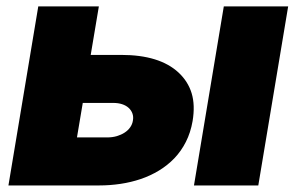

<svg xmlns="http://www.w3.org/2000/svg" viewBox="-20 -565 902 585"><path d="M5.7 0 96.6 -545.5H281.2L256.4 -397.7H349.4Q465.9 -397.7 523.8 -344.1Q552.9 -317.1 563.9 -280.9Q574.9 -244.7 566.8 -196Q560.7 -160.9 546.3 -132.6Q532 -104.4 511.2 -82.7Q490.4 -61.1 464.3 -45.3Q438.2 -29.5 408.7 -19.5Q379.3 -9.6 347.3 -4.8Q315.3 0 282.7 0ZM661.9 -545.5H858L767 0H571ZM214.5 -146.3H306.8Q322.4 -146.3 335.8 -150.2Q349.1 -154.1 359.6 -160.9Q370 -167.6 376.6 -177Q383.2 -186.4 384.9 -197.4Q387.1 -209.2 383.5 -219.1Q380 -229 372 -236.3Q364 -243.6 352.1 -247.5Q340.2 -251.4 325.3 -251.4H232.2Z"/></svg>

Font: Inter P Black
Style: Italic
Weight: 900
Italic angle: -9.40001°
Designer: Rasmus Andersson
Foundry: rsms
Version: Version 3.018;git-588b23468